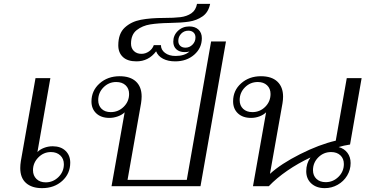

<svg xmlns="http://www.w3.org/2000/svg" viewBox="-20 -965 1916 995"><path d="M85 -94Q85 -111 88 -130L164 -560H241L174 -177Q186 -190 207.5 -198.5Q229 -207 253 -207Q295 -207 319.5 -183.5Q344 -160 344 -122Q344 -65 302.5 -27.5Q261 10 198 10Q145 10 115 -16.5Q85 -43 85 -94ZM311 -114Q311 -142 292.5 -159.5Q274 -177 244 -177Q206 -177 178.5 -149Q151 -121 151 -83Q151 -55 169 -37.5Q187 -20 217 -20Q255 -20 283 -47.5Q311 -75 311 -114Z M626 -383Q613 -370 591 -362Q569 -354 547 -354Q504 -354 479 -377.5Q454 -401 454 -439Q454 -495 496 -532.5Q538 -570 600 -570Q655 -570 684.5 -542.5Q714 -515 714 -465Q714 -450 711 -430L641 -33H948L1074 -750H1151L1019 0H558ZM649 -478Q649 -506 631 -523Q613 -540 582 -540Q544 -540 516.5 -512.5Q489 -485 489 -446Q489 -418 506.5 -401Q524 -384 554 -384Q593 -384 621 -411.5Q649 -439 649 -478Z M659 -739Q659 -715 674 -700.5Q689 -686 713 -686Q734 -686 752 -698.5Q770 -711 777 -731H814Q814 -707 835 -691Q856 -675 890 -675Q936 -675 962 -698Q951 -695 937 -695Q910 -695 894 -709.5Q878 -724 878 -749Q878 -782 902 -805Q926 -828 961 -828Q991 -828 1008.5 -811.5Q1026 -795 1026 -767Q1026 -716 986.5 -681.5Q947 -647 888 -647Q851 -647 825 -660.5Q799 -674 789 -699Q750 -647 687 -647Q641 -647 617 -669.5Q593 -692 593 -730Q593 -791 626.5 -822Q660 -853 710 -862.5Q760 -872 828 -872Q881 -872 914.5 -876Q948 -880 971.5 -896Q995 -912 1001 -945H1069Q1060 -901 1029.5 -880Q999 -859 960 -853Q921 -847 858 -846Q799 -845 758.5 -838.5Q718 -832 688.5 -809Q659 -786 659 -739ZM941 -718Q962 -718 977.5 -733.5Q993 -749 993 -771Q993 -787 983 -796.5Q973 -806 956 -806Q934 -806 919 -790.5Q904 -775 904 -753Q904 -737 914 -727.5Q924 -718 941 -718Z M1797 -120Q1797 -85 1779 -55Q1761 -25 1730 -7.5Q1699 10 1663 10Q1620 10 1593.5 -14Q1567 -38 1567 -78Q1567 -118 1589 -149Q1525 -119 1469 -80.5Q1413 -42 1373 0H1291L1359 -383Q1346 -370 1325 -362Q1304 -354 1281 -354Q1238 -354 1213 -377.5Q1188 -401 1188 -440Q1188 -496 1229.5 -533Q1271 -570 1332 -570Q1388 -570 1417.5 -542Q1447 -514 1447 -464Q1447 -448 1444 -430L1379 -64Q1436 -116 1535 -166Q1634 -216 1720 -236L1777 -560H1854L1794 -216Q1761 -211 1735 -203Q1764 -195 1780.5 -173Q1797 -151 1797 -120ZM1382 -478Q1382 -506 1364 -523Q1346 -540 1316 -540Q1277 -540 1249.5 -512.5Q1222 -485 1222 -446Q1222 -418 1240 -401Q1258 -384 1288 -384Q1327 -384 1354.5 -411.5Q1382 -439 1382 -478ZM1762 -115Q1762 -143 1744 -160Q1726 -177 1696 -177Q1657 -177 1629.5 -149.5Q1602 -122 1602 -83Q1602 -55 1620 -38Q1638 -21 1668 -21Q1706 -21 1734 -48.5Q1762 -76 1762 -115Z"/></svg>

Font: Fahkwang Light
Style: Italic
Weight: 300
Italic angle: -10°
Version: Version 1.000; ttfautohint (v1.6)